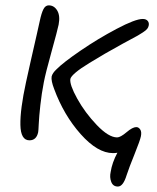

<svg xmlns="http://www.w3.org/2000/svg" viewBox="-20 -513 580 710"><path d="M88.9 5.9Q56.6 5.9 55.4 -51Q54.2 -107.9 76.2 -209Q81.1 -232.4 93.5 -286.9Q106 -341.3 116 -385.7Q126 -430.2 127 -435.1Q133.3 -464.8 140.6 -479Q147.9 -493.2 160.2 -493.2Q180.2 -493.2 191.7 -473.9Q203.1 -454.6 196.8 -421.9Q192.4 -400.4 170.4 -321.3Q148.4 -242.2 142.1 -209Q133.8 -166.5 129.2 -124Q124.5 -81.5 123.3 -54.7Q122.1 -27.8 121.1 -23.9Q114.7 5.9 88.9 5.9ZM416 176.8Q397.9 176.8 391.4 159.7Q384.8 142.6 389.2 123Q394.5 88.4 414.1 51.8Q406.7 53.2 397.9 53.2Q340.8 53.2 278.3 -17.1Q215.8 -87.4 180.2 -184.1Q168.5 -214.4 170.9 -230Q173.8 -242.7 189 -256.8Q212.9 -281.2 277.3 -325.4Q341.8 -369.6 411.1 -406.2Q480.5 -442.9 507.8 -442.9Q520 -442.9 526.1 -435.8Q532.2 -428.7 529.8 -418Q528.8 -412.1 524.2 -406.2Q519.5 -400.4 508.5 -393.3Q497.6 -386.2 490 -381.8Q482.4 -377.4 463.1 -367.2Q443.8 -356.9 435.1 -352.1Q395 -330.1 369.4 -315.2Q343.8 -300.3 310.5 -280Q277.3 -259.8 259.8 -244.9Q242.2 -230 240.2 -221.2Q236.8 -200.2 265.6 -148.2Q294.4 -96.2 338.1 -50.5Q381.8 -4.9 413.1 -4.9Q425.3 -4.9 447.8 -23.9Q470.2 -43 483.9 -43Q492.7 -43 498.5 -34.2Q504.4 -25.4 501 -8.8Q498 6.3 477.8 56.4Q457.5 106.4 448.2 134.8Q435.5 176.8 416 176.8Z"/></svg>

Font: Shantell Sans Irregular Bouncy
Style: Italic
Weight: 300
Italic angle: -11.31°
Designer: Stephen Nixon, Anya Danilova, Shantell Martin
Foundry: Arrow Type
Version: Version 1.006;[9816181b4]